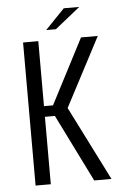

<svg xmlns="http://www.w3.org/2000/svg" viewBox="-52 -754 480 790"><g transform="rotate(-5 188.0 -358.5)"><path d="M62.7 0V-591H125.6V-322.6H162.9L302 -591H371.3L221.9 -306.3L376.1 0H304.8L166.8 -278.5H125.6V0ZM161.9 -633.6 241.7 -716.6H305.7L202 -633.6Z"/></g></svg>

Font: Alumni Sans Thin
Style: Regular
Weight: 100
Designer: Robert E. Leuschke
Foundry: Robert E. Leuschke
Version: Version 1.018